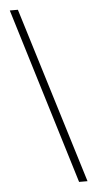

<svg xmlns="http://www.w3.org/2000/svg" viewBox="-56 -786 436 873"><g transform="rotate(-5 162.0 -350.0)"><path d="M307.5 52H269L23 -752H60Z"/></g></svg>

Font: Imbue 10pt SemiBold
Style: Regular
Weight: 600
Designer: Tyler Finck
Foundry: Etcetera Type Company
Version: Version 1.102; ttfautohint (v1.8.3)